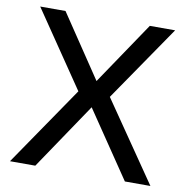

<svg xmlns="http://www.w3.org/2000/svg" viewBox="-79 -782 840 859"><g transform="rotate(10 341.0 -352.5)"><path d="M22 0 282 -380V-342L35 -705H150L344 -416H338L533 -705H648L399 -342V-380L660 0H544L336 -307H344L137 0Z"/></g></svg>

Font: Nunito Sans 12pt ExtraLight 8pt Medium
Style: Regular
Weight: 500
Version: Version 3.101;gftools[0.9.27]